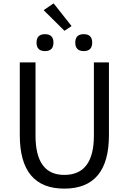

<svg xmlns="http://www.w3.org/2000/svg" viewBox="-20 -1102 761 1135"><path d="M97 -303V-733H190V-300Q190 -68 360 -68Q535 -68 535 -300V-733H624V-303Q624 13 360 13Q97 13 97 -303ZM361 -920 238 -1042 297 -1082 403 -948ZM196 -850Q196 -900 246 -900Q296 -900 296 -850Q296 -800 246 -800Q196 -800 196 -850ZM425 -850Q425 -900 475 -900Q525 -900 525 -850Q525 -800 475 -800Q425 -800 425 -850Z"/></svg>

Font: Source Han Sans K Regular
Style: Regular
Weight: 400
Designer: Ryoko NISHIZUKA  (kana & ideographs); Paul D. Hunt (Latin, Greek & Cyrillic); Wenlong ZHANG  (bopomofo); Sandoll Communi
Foundry: Adobe Systems Incorporated
Version: Version 1.00 July 18, 2014, initial release